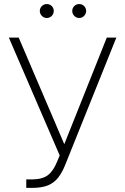

<svg xmlns="http://www.w3.org/2000/svg" viewBox="-20 -912 614 942"><path d="M108.9 9.8V-31.7H136.7Q188.5 -32.2 215.1 -52.7Q241.7 -73.2 259.8 -118.2L272.9 -149.4L23.4 -727.5H71.8L295.4 -204.6L503.9 -727.5H550.8L300.3 -104Q285.2 -65.9 265.4 -40.5Q245.6 -15.1 215.6 -2.7Q185.5 9.8 138.2 9.8ZM209.5 -823.7Q195.8 -823.7 185.5 -834Q175.3 -844.2 175.3 -857.9Q175.3 -872.6 185.5 -882.3Q195.8 -892.1 209.5 -892.1Q224.1 -892.1 233.9 -882.3Q243.7 -872.6 243.7 -857.9Q243.7 -844.2 233.9 -834Q224.1 -823.7 209.5 -823.7ZM368.2 -823.7Q354.5 -823.7 344.5 -834Q334.5 -844.2 334.5 -857.9Q334.5 -872.6 344.5 -882.3Q354.5 -892.1 368.2 -892.1Q382.8 -892.1 392.6 -882.3Q402.3 -872.6 402.8 -857.9Q402.3 -844.2 392.6 -834Q382.8 -823.7 368.2 -823.7Z"/></svg>

Font: Inter Tight ExtraLight
Style: Regular
Weight: 250
Designer: Rasmus Andersson
Foundry: rsms
Version: Version 3.004